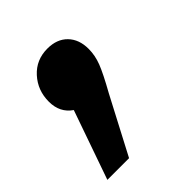

<svg xmlns="http://www.w3.org/2000/svg" viewBox="-139 -216 457 457"><g transform="rotate(-45 89.0 12.0)"><path d="M156 -79Q156 -57 147.5 -35Q139 -13 115 30L40 173H-33L28 -1Q0 -20 0 -57Q0 -95 24.5 -122Q49 -149 87 -149Q119 -149 137.5 -130Q156 -111 156 -79Z"/></g></svg>

Font: Fira Sans Compressed SemiBold
Style: Italic
Weight: 600
Width: 1
Italic angle: -8°
Designer: bBox Type GmbH & Carrois Corporate GbR & Edenspiekermann AG
Foundry: bBox Type GmbH & Carrois Corporate GbR & Edenspiekermann AG
Version: Version 4.301